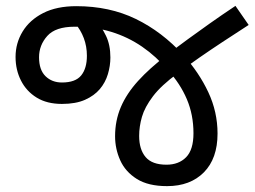

<svg xmlns="http://www.w3.org/2000/svg" viewBox="-20 -624 867 654"><path d="M549 10Q485 10 446 -14.5Q407 -39 389.5 -78Q372 -117 372 -160Q372 -213 391.5 -259Q411 -305 450.5 -348.5Q490 -392 549 -437Q585 -465 620 -490.5Q655 -516 694.5 -544Q734 -572 782 -604L827 -539Q779 -508 738 -481Q697 -454 659.5 -428Q622 -402 585 -374Q529 -333 501 -296Q473 -259 463.5 -226Q454 -193 454 -161Q454 -115 476 -89Q498 -63 547 -63Q589 -63 614 -88.5Q639 -114 639 -170Q639 -233 616.5 -286Q594 -339 552 -385Q512 -432 464 -465Q416 -498 359 -515.5Q302 -533 234 -533Q169 -533 141 -501.5Q113 -470 113 -429Q113 -386 135 -364.5Q157 -343 191 -343Q237 -343 256.5 -367Q276 -391 276 -434Q276 -466 265.5 -494Q255 -522 236 -544L307 -555Q326 -533 341 -502Q356 -471 356 -428Q356 -400 347.5 -371.5Q339 -343 320 -320.5Q301 -298 269.5 -284Q238 -270 191 -270Q140 -270 105 -291.5Q70 -313 51.5 -349.5Q33 -386 33 -430Q33 -477 57 -516.5Q81 -556 127 -579.5Q173 -603 240 -603Q353 -603 442.5 -559.5Q532 -516 605 -436Q658 -377 689.5 -310Q721 -243 721 -169Q721 -84 674.5 -37Q628 10 549 10Z"/></svg>

Font: uguzrati05
Style: Book
Weight: 400
Designer: Jelle Bosma - Monotype Design Team, Universal Thirst
Foundry: Monotype Imaging Inc.
Version: Version 2.106